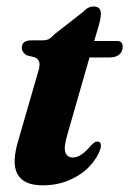

<svg xmlns="http://www.w3.org/2000/svg" viewBox="-20 -560 397 590"><path d="M88 -383.5 62 -390Q47 -399.5 47 -413Q47 -436 76.5 -436H110Q121.5 -436 129.2 -439.5Q137 -443 147 -454.5L236 -524Q250 -540 268 -540Q290 -540 290 -517.5Q290 -511.5 288.5 -502.5Q287 -493.5 283 -480L269.5 -434H340Q357 -434 357 -416.5Q357 -401 346.2 -392.2Q335.5 -383.5 317.5 -383.5H255L187.5 -148Q175 -106.5 181 -91.2Q187 -76 204 -76Q229.5 -76 260.5 -114Q268 -121 271.8 -123.2Q275.5 -125.5 279.5 -125Q293.5 -124.5 289 -104Q280 -75.5 255.8 -49.5Q231.5 -23.5 194.2 -7Q157 9.5 111 9.5Q52.5 9.5 33.5 -25.2Q14.5 -60 38 -134.5L95.5 -333.5Q103 -356 101.2 -366.8Q99.5 -377.5 88 -383.5Z"/></svg>

Font: Fraunces 144pt Soft
Style: Bold Italic
Weight: 700
Italic angle: -16°
Version: Version 1.000;[b76b70a41]